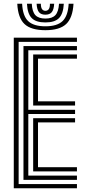

<svg xmlns="http://www.w3.org/2000/svg" viewBox="-20 -1000 457 1020"><path d="M53.2 0V-800H388.8V-777.7H79V-22.3H388.8V0ZM156.2 -89.3V-372.2H378.8V-349.9H181.9V-111.6H388.8V-89.3ZM104.7 -44.6V-755.4H388.8V-733H130.4V-416.8H378.8V-394.5H130.4V-67H388.8V-44.6ZM156.2 -439.2V-710.7H388.8V-688.4H181.9V-461.5H378.8V-439.2ZM221.1 -839.6Q144.8 -839.6 110.2 -872.3Q75.5 -905 71.8 -980.1H97.5Q100.6 -915.9 129.4 -888.1Q158.2 -860.3 221.1 -860.3Q283.8 -860.3 312.5 -888.1Q341.3 -915.9 344.8 -980.1H370.5Q366.2 -905 331.5 -872.3Q296.8 -839.6 221.1 -839.6ZM221.1 -880.8Q171.3 -880.8 148.6 -903.8Q125.9 -926.9 123.2 -980.1H148.8Q151 -938.1 167.8 -919.7Q184.6 -901.4 221.1 -901.4Q257.5 -901.4 274.3 -919.7Q291.1 -938.1 293.5 -980.1H319Q316.2 -926.9 293.4 -903.8Q270.7 -880.8 221.1 -880.8ZM221.1 -922Q197.7 -922 186.9 -935.5Q176.2 -949 174.5 -980.1H197Q197 -960.1 203.5 -951.3Q210 -942.6 221.1 -942.6Q232.6 -942.6 239 -951.3Q245.5 -960.1 245.2 -980.1H267.8Q266 -949 255.1 -935.5Q244.2 -922 221.1 -922Z"/></svg>

Font: Big Shoulders Inline Text SC Thin
Style: Regular
Weight: 100
Designer: Patric King
Foundry: XO Type Co
Version: Version 2.002